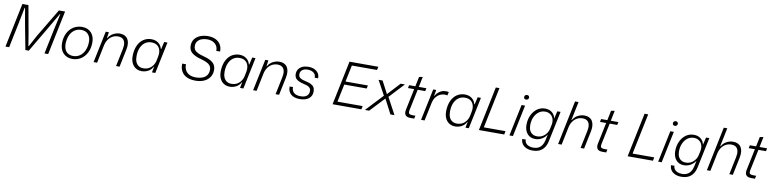

<svg xmlns="http://www.w3.org/2000/svg" viewBox="-8 -1842 12534 3122"><g transform="rotate(10 6259.5 -281.0)"><path d="M35 0 186 -729H286L370 -263L401 -72H407L510 -263L789 -729H891L740 0H679L761 -394L822 -674H815L665 -416L420 0H364L286 -410L240 -674H233L177 -393L96 0Z M1138 10Q1090 10 1051 -7Q1012 -24 984.5 -54.5Q957 -85 943.5 -127.5Q930 -170 931 -221Q933 -312 968.5 -382Q1004 -452 1066.5 -491.5Q1129 -531 1211 -531Q1259 -531 1297.5 -514.5Q1336 -498 1363 -467.5Q1390 -437 1403.5 -394.5Q1417 -352 1415 -300Q1413 -209 1377 -139Q1341 -69 1279.5 -29.5Q1218 10 1138 10ZM1143 -40Q1206 -40 1253.5 -72.5Q1301 -105 1328.5 -163.5Q1356 -222 1359 -299Q1361 -341 1350.5 -375Q1340 -409 1319.5 -432.5Q1299 -456 1270.5 -468.5Q1242 -481 1205 -481Q1142 -481 1094.5 -449Q1047 -417 1020 -358.5Q993 -300 990 -222Q989 -178 999 -144Q1009 -110 1029 -87Q1049 -64 1078 -52Q1107 -40 1143 -40Z M1490 0 1599 -521H1651L1636 -422H1641Q1676 -479 1727.5 -505Q1779 -531 1833 -531Q1876 -531 1909 -515.5Q1942 -500 1961.5 -470Q1981 -440 1986.5 -396Q1992 -352 1980 -294L1919 0H1861L1921 -289Q1934 -350 1925.5 -392.5Q1917 -435 1888.5 -457.5Q1860 -480 1810 -480Q1761 -480 1719.5 -457.5Q1678 -435 1649.5 -393.5Q1621 -352 1609 -296L1548 0Z M2283 10Q2240 10 2205.5 -6Q2171 -22 2146.5 -51Q2122 -80 2109.5 -120.5Q2097 -161 2098 -212Q2100 -310 2132.5 -381.5Q2165 -453 2222.5 -491.5Q2280 -530 2357 -530Q2401 -530 2436.5 -513.5Q2472 -497 2496 -468.5Q2520 -440 2530 -400H2536L2564 -521H2618L2509 0H2454L2473 -98H2469Q2440 -43 2390 -16.5Q2340 10 2283 10ZM2302 -41Q2354 -41 2393 -61.5Q2432 -82 2459 -120Q2486 -158 2496 -208L2507 -263Q2521 -328 2507.5 -376.5Q2494 -425 2457.5 -452Q2421 -479 2364 -479Q2301 -479 2255.5 -445.5Q2210 -412 2185.5 -353Q2161 -294 2161 -216Q2160 -163 2176.5 -123.5Q2193 -84 2225 -62.5Q2257 -41 2302 -41Z M3173 10Q3085 10 3026 -19Q2967 -48 2938.5 -101.5Q2910 -155 2914 -226H2976Q2974 -168 2997 -127Q3020 -86 3064.5 -64.5Q3109 -43 3170 -43Q3229 -43 3275.5 -60Q3322 -77 3349 -113Q3376 -149 3376 -205Q3376 -225 3370 -244.5Q3364 -264 3347 -282.5Q3330 -301 3296.5 -317.5Q3263 -334 3208 -349Q3153 -363 3113.5 -381Q3074 -399 3048 -421.5Q3022 -444 3010 -472Q2998 -500 2998 -537Q2998 -603 3032 -648Q3066 -693 3123.5 -716Q3181 -739 3251 -739Q3323 -739 3376.5 -713.5Q3430 -688 3459 -640Q3488 -592 3486 -526H3423Q3425 -575 3403 -610.5Q3381 -646 3341 -665.5Q3301 -685 3246 -685Q3195 -685 3154 -669Q3113 -653 3089 -622Q3065 -591 3065 -544Q3065 -510 3080.5 -485Q3096 -460 3133.5 -440Q3171 -420 3234 -404Q3297 -388 3338 -367.5Q3379 -347 3401.5 -323Q3424 -299 3433 -271.5Q3442 -244 3442 -213Q3442 -144 3407.5 -93.5Q3373 -43 3312.5 -16.5Q3252 10 3173 10Z M3737 10Q3694 10 3659.5 -6Q3625 -22 3600.5 -51Q3576 -80 3563.5 -120.5Q3551 -161 3552 -212Q3554 -310 3586.5 -381.5Q3619 -453 3676.5 -491.5Q3734 -530 3811 -530Q3855 -530 3890.5 -513.5Q3926 -497 3950 -468.5Q3974 -440 3984 -400H3990L4018 -521H4072L3963 0H3908L3927 -98H3923Q3894 -43 3844 -16.5Q3794 10 3737 10ZM3756 -41Q3808 -41 3847 -61.5Q3886 -82 3913 -120Q3940 -158 3950 -208L3961 -263Q3975 -328 3961.5 -376.5Q3948 -425 3911.5 -452Q3875 -479 3818 -479Q3755 -479 3709.5 -445.5Q3664 -412 3639.5 -353Q3615 -294 3615 -216Q3614 -163 3630.5 -123.5Q3647 -84 3679 -62.5Q3711 -41 3756 -41Z M4124 0 4233 -521H4285L4270 -422H4275Q4310 -479 4361.5 -505Q4413 -531 4467 -531Q4510 -531 4543 -515.5Q4576 -500 4595.5 -470Q4615 -440 4620.5 -396Q4626 -352 4614 -294L4553 0H4495L4555 -289Q4568 -350 4559.5 -392.5Q4551 -435 4522.5 -457.5Q4494 -480 4444 -480Q4395 -480 4353.5 -457.5Q4312 -435 4283.5 -393.5Q4255 -352 4243 -296L4182 0Z M4893 10Q4845 10 4808 -2Q4771 -14 4746 -37Q4721 -60 4709 -92Q4697 -124 4699 -163H4755Q4752 -124 4769 -95.5Q4786 -67 4818.5 -52Q4851 -37 4894 -37Q4969 -37 5003 -66.5Q5037 -96 5037 -143Q5037 -174 5024.5 -192.5Q5012 -211 4986 -222.5Q4960 -234 4919 -243Q4859 -257 4824 -276Q4789 -295 4774.5 -320.5Q4760 -346 4760 -379Q4760 -425 4783 -459.5Q4806 -494 4847.5 -512.5Q4889 -531 4944 -531Q5003 -531 5045 -511.5Q5087 -492 5110 -456.5Q5133 -421 5131 -374H5074Q5077 -408 5060.5 -432.5Q5044 -457 5013.5 -470.5Q4983 -484 4941 -484Q4885 -484 4852 -458Q4819 -432 4819 -387Q4819 -360 4831 -342.5Q4843 -325 4871.5 -313Q4900 -301 4946 -291Q4997 -280 5030.5 -263Q5064 -246 5080.5 -218.5Q5097 -191 5097 -150Q5097 -100 5072.5 -64Q5048 -28 5002 -9Q4956 10 4893 10Z M5436 0 5587 -729H6063L6051 -674H5619L5640 -694L5503 -37L5491 -55H5923L5912 0ZM5556 -348 5564 -400H5949L5938 -348Z M5970 0 6234 -281 6104 -521H6170L6266 -338L6276 -318H6281L6299 -338L6468 -521H6539L6310 -276L6458 0H6391L6278 -218L6267 -238H6264L6245 -218L6040 0Z M6721 0Q6663 0 6639 -29Q6615 -58 6626 -116L6700 -472H6598L6608 -521H6711L6744 -681L6803 -691L6768 -521H6893L6883 -472H6758L6685 -122Q6676 -77 6692.5 -63.5Q6709 -50 6747 -50H6795L6784 0Z M6897 0 7006 -521H7056L7038 -420H7042Q7069 -469 7114.5 -498.5Q7160 -528 7215 -528Q7230 -528 7242.5 -526.5Q7255 -525 7263 -522L7249 -464Q7242 -468 7230 -469.5Q7218 -471 7205 -471Q7165 -471 7128 -453Q7091 -435 7063.5 -401Q7036 -367 7022 -317L6955 0Z M7459 10Q7416 10 7381.5 -6Q7347 -22 7322.5 -51Q7298 -80 7285.5 -120.5Q7273 -161 7274 -212Q7276 -310 7308.5 -381.5Q7341 -453 7398.5 -491.5Q7456 -530 7533 -530Q7577 -530 7612.5 -513.5Q7648 -497 7672 -468.5Q7696 -440 7706 -400H7712L7740 -521H7794L7685 0H7630L7649 -98H7645Q7616 -43 7566 -16.5Q7516 10 7459 10ZM7478 -41Q7530 -41 7569 -61.5Q7608 -82 7635 -120Q7662 -158 7672 -208L7683 -263Q7697 -328 7683.5 -376.5Q7670 -425 7633.5 -452Q7597 -479 7540 -479Q7477 -479 7431.5 -445.5Q7386 -412 7361.5 -353Q7337 -294 7337 -216Q7336 -163 7352.5 -123.5Q7369 -84 7401 -62.5Q7433 -41 7478 -41Z M7852 0 8003 -729H8063L7921 -45L7911 -57H8281L8270 0Z M8356 0 8465 -521H8523L8414 0ZM8521 -620Q8504 -620 8493.5 -630Q8483 -640 8483 -656Q8483 -674 8494.5 -685.5Q8506 -697 8526 -697Q8543 -697 8553.5 -687.5Q8564 -678 8564 -661Q8564 -643 8552 -631.5Q8540 -620 8521 -620Z M8767 177Q8709 177 8665 157.5Q8621 138 8596.5 102.5Q8572 67 8572 20H8628Q8629 54 8647 78.5Q8665 103 8698 116Q8731 129 8772 129Q8820 129 8855.5 111Q8891 93 8914 58.5Q8937 24 8947 -24L8967 -118H8964Q8935 -72 8885.5 -43.5Q8836 -15 8776 -15Q8736 -15 8703.5 -29Q8671 -43 8647.5 -70Q8624 -97 8611.5 -134Q8599 -171 8599 -217Q8599 -308 8632.5 -378.5Q8666 -449 8723 -490Q8780 -531 8853 -531Q8924 -531 8969 -493.5Q9014 -456 9024 -400H9026L9055 -521H9109L9004 -21Q8993 36 8964.5 81Q8936 126 8887.5 151.5Q8839 177 8767 177ZM8799 -63Q8849 -63 8889 -85.5Q8929 -108 8955.5 -146Q8982 -184 8990 -230L9003 -291Q9013 -347 8998 -390Q8983 -433 8947.5 -457.5Q8912 -482 8863 -482Q8804 -482 8758 -448Q8712 -414 8686 -355.5Q8660 -297 8660 -222Q8660 -171 8677.5 -135.5Q8695 -100 8726 -81.5Q8757 -63 8799 -63Z M9160 0 9311 -729H9369L9305 -422H9311Q9346 -479 9397.5 -505Q9449 -531 9503 -531Q9546 -531 9579 -515.5Q9612 -500 9631.5 -470Q9651 -440 9656.5 -396Q9662 -352 9650 -294L9589 0H9531L9591 -289Q9604 -350 9595.5 -392.5Q9587 -435 9558.5 -457.5Q9530 -480 9480 -480Q9431 -480 9389.5 -457.5Q9348 -435 9319.5 -393.5Q9291 -352 9279 -295L9218 0Z M9891 0Q9833 0 9809 -29Q9785 -58 9796 -116L9870 -472H9768L9778 -521H9881L9914 -681L9973 -691L9938 -521H10063L10053 -472H9928L9855 -122Q9846 -77 9862.5 -63.5Q9879 -50 9917 -50H9965L9954 0Z M10308 0 10459 -729H10519L10377 -45L10367 -57H10737L10726 0Z M10812 0 10921 -521H10979L10870 0ZM10977 -620Q10960 -620 10949.5 -630Q10939 -640 10939 -656Q10939 -674 10950.5 -685.5Q10962 -697 10982 -697Q10999 -697 11009.5 -687.5Q11020 -678 11020 -661Q11020 -643 11008 -631.5Q10996 -620 10977 -620Z M11223 177Q11165 177 11121 157.5Q11077 138 11052.5 102.5Q11028 67 11028 20H11084Q11085 54 11103 78.5Q11121 103 11154 116Q11187 129 11228 129Q11276 129 11311.5 111Q11347 93 11370 58.5Q11393 24 11403 -24L11423 -118H11420Q11391 -72 11341.5 -43.5Q11292 -15 11232 -15Q11192 -15 11159.5 -29Q11127 -43 11103.5 -70Q11080 -97 11067.5 -134Q11055 -171 11055 -217Q11055 -308 11088.5 -378.5Q11122 -449 11179 -490Q11236 -531 11309 -531Q11380 -531 11425 -493.5Q11470 -456 11480 -400H11482L11511 -521H11565L11460 -21Q11449 36 11420.5 81Q11392 126 11343.5 151.5Q11295 177 11223 177ZM11255 -63Q11305 -63 11345 -85.5Q11385 -108 11411.5 -146Q11438 -184 11446 -230L11459 -291Q11469 -347 11454 -390Q11439 -433 11403.5 -457.5Q11368 -482 11319 -482Q11260 -482 11214 -448Q11168 -414 11142 -355.5Q11116 -297 11116 -222Q11116 -171 11133.5 -135.5Q11151 -100 11182 -81.5Q11213 -63 11255 -63Z M11616 0 11767 -729H11825L11761 -422H11767Q11802 -479 11853.5 -505Q11905 -531 11959 -531Q12002 -531 12035 -515.5Q12068 -500 12087.5 -470Q12107 -440 12112.5 -396Q12118 -352 12106 -294L12045 0H11987L12047 -289Q12060 -350 12051.5 -392.5Q12043 -435 12014.5 -457.5Q11986 -480 11936 -480Q11887 -480 11845.5 -457.5Q11804 -435 11775.5 -393.5Q11747 -352 11735 -295L11674 0Z M12347 0Q12289 0 12265 -29Q12241 -58 12252 -116L12326 -472H12224L12234 -521H12337L12370 -681L12429 -691L12394 -521H12519L12509 -472H12384L12311 -122Q12302 -77 12318.5 -63.5Q12335 -50 12373 -50H12421L12410 0Z"/></g></svg>

Font: Mona Sans ExtraLight Light
Style: Italic
Weight: 300
Italic angle: -11.6951°
Version: Version 2.000